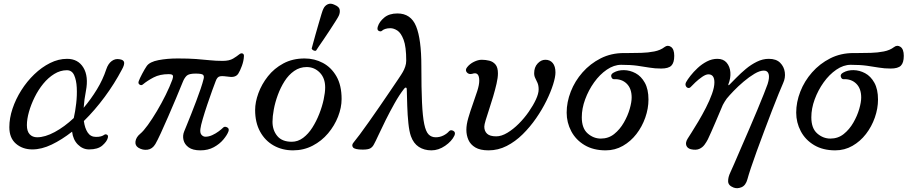

<svg xmlns="http://www.w3.org/2000/svg" viewBox="-20 -793 4889 1028"><path d="M153 7Q101 7 65.5 -23.5Q30 -54 30 -112Q30 -160 47 -211Q64 -262 94 -309.5Q124 -357 163.5 -395Q203 -433 248 -455.5Q293 -478 339 -478Q398 -478 426.5 -431Q455 -384 440 -306Q431 -260 428 -216Q467 -262 499 -314.5Q531 -367 549 -422Q559 -452 578 -466Q597 -480 619 -476Q642 -473 644.5 -459.5Q647 -446 633 -421Q593 -345 540.5 -274Q488 -203 429 -145Q434 -107 449.5 -83.5Q465 -60 494 -60Q510 -60 520.5 -63Q531 -66 538 -71Q544 -76 552.5 -72Q561 -68 557 -54Q552 -35 528 -14Q504 7 457 7Q423 7 397 -19Q371 -45 366 -88Q311 -45 257 -19Q203 7 153 7ZM179 -58Q221 -58 273 -86Q325 -114 375 -161Q383 -196 388 -239.5Q393 -283 391 -323.5Q389 -364 377 -390.5Q365 -417 338 -417Q303 -417 270.5 -397Q238 -377 211.5 -344.5Q185 -312 165.5 -272.5Q146 -233 135 -194Q124 -155 124 -123Q124 -90 139 -74Q154 -58 179 -58Z M1053 12Q1012 12 990 -4Q968 -20 962.5 -43.5Q957 -67 966 -89Q970 -99 980.5 -124.5Q991 -150 1004 -183Q1017 -216 1030.5 -251.5Q1044 -287 1054.5 -318Q1065 -349 1070 -370Q1074 -384 1068 -391.5Q1062 -399 1027 -399Q991 -399 979 -387Q967 -375 959 -355Q943 -315 922 -265.5Q901 -216 880 -167.5Q859 -119 841 -80Q823 -41 812 -22Q796 5 770 8.5Q744 12 721 -2Q702 -14 705.5 -36.5Q709 -59 731 -77Q748 -91 771.5 -123.5Q795 -156 820 -198Q845 -240 867 -284.5Q889 -329 903 -367Q908 -381 905.5 -388.5Q903 -396 883 -396Q836 -396 802.5 -378.5Q769 -361 745 -341Q737 -334 727.5 -340Q718 -346 723 -359Q728 -373 741.5 -398.5Q755 -424 766 -440Q782 -462 828.5 -471Q875 -480 932 -480Q990 -480 1030 -477Q1070 -474 1103 -470.5Q1136 -467 1172 -467Q1208 -467 1228.5 -479.5Q1249 -492 1261 -502Q1271 -510 1279 -506.5Q1287 -503 1286 -492Q1285 -467 1275 -440Q1265 -413 1256 -399Q1242 -377 1207 -382Q1174 -387 1158.5 -384.5Q1143 -382 1135 -359Q1129 -344 1116.5 -309.5Q1104 -275 1090 -233.5Q1076 -192 1065.5 -156Q1055 -120 1053 -103Q1050 -81 1059 -71Q1068 -61 1080 -61Q1098 -61 1116.5 -69.5Q1135 -78 1150.5 -89.5Q1166 -101 1174 -109Q1182 -118 1195.5 -111.5Q1209 -105 1203 -89Q1196 -70 1176 -46Q1156 -22 1125 -5Q1094 12 1053 12Z M1549 12Q1491 12 1445 -14Q1399 -40 1372.5 -88.5Q1346 -137 1346 -204Q1346 -246 1363.5 -294Q1381 -342 1414.5 -384.5Q1448 -427 1497.5 -453.5Q1547 -480 1611 -480Q1664 -480 1709 -456Q1754 -432 1781.5 -384Q1809 -336 1809 -263Q1809 -217 1790 -168.5Q1771 -120 1736.5 -79Q1702 -38 1654 -13Q1606 12 1549 12ZM1542 -34Q1575 -34 1603 -55Q1631 -76 1652.5 -110Q1674 -144 1689.5 -183.5Q1705 -223 1713 -260.5Q1721 -298 1721 -325Q1721 -375 1692 -404.5Q1663 -434 1622 -434Q1585 -434 1555 -413Q1525 -392 1503.5 -358Q1482 -324 1467.5 -284.5Q1453 -245 1446 -207Q1439 -169 1439 -141Q1439 -96 1464.5 -65Q1490 -34 1542 -34ZM1672.2 -522Q1665.6 -519.4 1658.2 -523.2Q1650.8 -527 1648.7 -532.7Q1649.8 -536.8 1655.3 -557.3Q1660.8 -577.8 1668.9 -606.7Q1677 -635.6 1685.6 -664.8Q1694.1 -694 1701 -717.1Q1707.9 -740.1 1712 -747.1Q1719.1 -762.7 1735 -770.2Q1750.9 -777.6 1772.2 -766.8Q1796.6 -756.6 1798.9 -740.6Q1801.2 -724.6 1794 -709Q1790.5 -701.1 1777.8 -681.1Q1765.1 -661.1 1748.3 -635.2Q1731.5 -609.3 1714.6 -584.6Q1697.7 -559.8 1685.7 -542.5Q1673.8 -525.2 1672.2 -522Z M2290 12Q2251 12 2222.5 -6.5Q2194 -25 2180 -64Q2171 -90 2166.5 -133.5Q2162 -177 2160.5 -225Q2159 -273 2158 -313Q2158 -324 2153 -324Q2148 -324 2143 -317Q2118 -285 2093 -240.5Q2068 -196 2045.5 -151Q2023 -106 2006.5 -70Q1990 -34 1982 -20Q1975 -6 1963 1Q1951 8 1922 8Q1879 8 1870 -4Q1861 -16 1873 -30Q1884 -43 1906 -72.5Q1928 -102 1955.5 -141Q1983 -180 2012 -222Q2041 -264 2067 -302.5Q2093 -341 2112 -369Q2131 -397 2137 -408Q2144 -420 2149.5 -436Q2155 -452 2155 -468Q2155 -543 2141 -580Q2127 -617 2107.5 -629.5Q2088 -642 2070 -642Q2054 -642 2042.5 -638Q2031 -634 2026 -629Q2019 -622 2008 -627.5Q1997 -633 2003 -651Q2011 -677 2037.5 -699Q2064 -721 2108 -721Q2180 -721 2208 -652Q2236 -583 2236 -439Q2236 -319 2239.5 -244Q2243 -169 2251.5 -128.5Q2260 -88 2275 -73Q2290 -58 2313 -58Q2335 -58 2354 -67.5Q2373 -77 2384 -90Q2393 -100 2407 -92.5Q2421 -85 2413 -67Q2399 -37 2363.5 -12.5Q2328 12 2290 12Z M2596 12Q2551 12 2525 -3.5Q2499 -19 2488 -44Q2477 -69 2477 -98Q2477 -126 2487.5 -162Q2498 -198 2511.5 -235.5Q2525 -273 2535.5 -306Q2546 -339 2546 -361Q2546 -411 2509 -398Q2490 -393 2479.5 -405.5Q2469 -418 2481 -433Q2495 -451 2517.5 -462Q2540 -473 2559 -473Q2580 -473 2600 -468Q2620 -463 2633 -447.5Q2646 -432 2646 -400Q2646 -377 2638.5 -344.5Q2631 -312 2620.5 -276.5Q2610 -241 2599 -208Q2588 -175 2580.5 -150Q2573 -125 2573 -115Q2573 -91 2588 -77Q2603 -63 2637 -63Q2665 -63 2696.5 -82Q2728 -101 2757.5 -130.5Q2787 -160 2811 -194.5Q2835 -229 2849.5 -260.5Q2864 -292 2864 -314Q2864 -335 2858 -349Q2852 -363 2846 -374.5Q2840 -386 2840 -401Q2840 -433 2858.5 -453Q2877 -473 2900 -473Q2925 -473 2939.5 -455.5Q2954 -438 2954 -405Q2954 -381 2941.5 -341Q2929 -301 2906 -254Q2883 -207 2850.5 -160Q2818 -113 2778.5 -74Q2739 -35 2693 -11.5Q2647 12 2596 12Z M3223 12Q3157 12 3110 -16Q3063 -44 3038.5 -90.5Q3014 -137 3014 -190Q3014 -246 3036 -302.5Q3058 -359 3099 -405.5Q3140 -452 3196 -480.5Q3252 -509 3321 -509Q3327 -509 3332.5 -509Q3338 -509 3345 -509Q3377 -509 3413.5 -510Q3450 -511 3483 -517.5Q3516 -524 3538 -541Q3555 -554 3572.5 -542Q3590 -530 3590 -494Q3590 -457 3574.5 -441.5Q3559 -426 3520 -426Q3486 -426 3457 -431Q3428 -436 3392.5 -441Q3357 -446 3306 -446Q3267 -446 3229 -420Q3191 -394 3161 -352Q3131 -310 3113 -261Q3095 -212 3095 -165Q3095 -106 3126.5 -78.5Q3158 -51 3197 -51Q3238 -51 3268.5 -75.5Q3299 -100 3320 -136.5Q3341 -173 3351.5 -209.5Q3362 -246 3362 -271Q3362 -319 3335.5 -345Q3309 -371 3267 -369Q3257 -369 3253 -382Q3249 -395 3265 -404Q3289 -418 3321 -417.5Q3353 -417 3383 -401Q3413 -385 3432.5 -350Q3452 -315 3452 -260Q3452 -212 3435 -163.5Q3418 -115 3387.5 -75.5Q3357 -36 3315 -12Q3273 12 3223 12Z M3907 211Q3879 200 3878.5 178Q3878 156 3890 131Q3896 119 3911 84Q3926 49 3947 0.5Q3968 -48 3991 -101Q4014 -154 4034.5 -203.5Q4055 -253 4070 -290.5Q4085 -328 4090 -343Q4101 -378 4095.5 -396.5Q4090 -415 4070 -415Q4048 -415 4019.5 -398Q3991 -381 3961.5 -356Q3932 -331 3908 -306Q3884 -281 3871 -265Q3866 -258 3860 -248.5Q3854 -239 3850 -231Q3845 -219 3834.5 -194.5Q3824 -170 3812 -141.5Q3800 -113 3788.5 -87.5Q3777 -62 3770 -47Q3763 -33 3752 -18Q3741 -3 3723.5 4.5Q3706 12 3679 6Q3660 1 3654.5 -14.5Q3649 -30 3662 -51Q3667 -59 3683 -84Q3699 -109 3719.5 -143.5Q3740 -178 3759.5 -216Q3779 -254 3792 -290Q3805 -326 3805 -352Q3805 -395 3773 -395Q3759 -395 3739.5 -381.5Q3720 -368 3703 -352Q3686 -336 3678 -327Q3671 -320 3663 -322.5Q3655 -325 3651.5 -334Q3648 -343 3654 -354Q3661 -367 3677 -387.5Q3693 -408 3715.5 -429Q3738 -450 3765 -464Q3792 -478 3821 -478Q3853 -478 3870.5 -457.5Q3888 -437 3890.5 -406Q3893 -375 3880 -342Q3879 -338 3880.5 -337Q3882 -336 3885 -339Q3900 -354 3923 -377.5Q3946 -401 3973.5 -424Q4001 -447 4032.5 -462.5Q4064 -478 4096 -478Q4136 -478 4157 -457Q4178 -436 4182 -406Q4186 -376 4173 -348Q4165 -330 4149 -291Q4133 -252 4113 -200Q4093 -148 4072 -92Q4051 -36 4032 16Q4013 68 4000 107.5Q3987 147 3982 166Q3973 200 3950 209.5Q3927 219 3907 211Z M4452 12Q4386 12 4339 -16Q4292 -44 4267.5 -90.5Q4243 -137 4243 -190Q4243 -246 4265 -302.5Q4287 -359 4328 -405.5Q4369 -452 4425 -480.5Q4481 -509 4550 -509Q4556 -509 4561.5 -509Q4567 -509 4574 -509Q4606 -509 4642.5 -510Q4679 -511 4712 -517.5Q4745 -524 4767 -541Q4784 -554 4801.5 -542Q4819 -530 4819 -494Q4819 -457 4803.5 -441.5Q4788 -426 4749 -426Q4715 -426 4686 -431Q4657 -436 4621.5 -441Q4586 -446 4535 -446Q4496 -446 4458 -420Q4420 -394 4390 -352Q4360 -310 4342 -261Q4324 -212 4324 -165Q4324 -106 4355.5 -78.5Q4387 -51 4426 -51Q4467 -51 4497.5 -75.5Q4528 -100 4549 -136.5Q4570 -173 4580.5 -209.5Q4591 -246 4591 -271Q4591 -319 4564.5 -345Q4538 -371 4496 -369Q4486 -369 4482 -382Q4478 -395 4494 -404Q4518 -418 4550 -417.5Q4582 -417 4612 -401Q4642 -385 4661.5 -350Q4681 -315 4681 -260Q4681 -212 4664 -163.5Q4647 -115 4616.5 -75.5Q4586 -36 4544 -12Q4502 12 4452 12Z"/></svg>

Font: TsukuhouMincho
Style: Regular
Weight: 400
Designer: Iose
Foundry: Typographish
Version: Version 1.001; ttfautohint (v1.8.3)